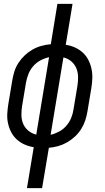

<svg xmlns="http://www.w3.org/2000/svg" viewBox="-20 -755 540 990"><path d="M119 215 154 4Q129 0 106.5 -10Q84 -20 66.5 -36Q49 -52 38 -73Q27 -94 21.5 -118.5Q16 -143 17.5 -168.5Q19 -194 23 -219L43 -339Q47 -363 54 -386Q61 -409 75 -430.5Q89 -452 107.5 -469.5Q126 -487 148 -499.5Q170 -512 194 -518.5Q218 -525 242 -527L276 -735H354L319 -524Q345 -520 367 -510Q389 -500 406.5 -484Q424 -468 435 -447Q446 -426 451.5 -401.5Q457 -377 456 -351.5Q455 -326 451 -301L431 -181Q427 -157 419.5 -134Q412 -111 398.5 -89.5Q385 -68 366 -50.5Q347 -33 325 -20.5Q303 -8 279.5 -1.5Q256 5 232 7L197 215ZM167 -61 233 -460Q210 -455 188.5 -443.5Q167 -432 151 -413.5Q135 -395 126.5 -373Q118 -351 114 -329L94 -209Q90 -185 90.5 -160.5Q91 -136 100 -115.5Q109 -95 127 -80.5Q145 -66 167 -61ZM241 -60Q263 -65 284.5 -76.5Q306 -88 322 -106.5Q338 -125 347 -147Q356 -169 359 -191L379 -311Q383 -335 382.5 -359.5Q382 -384 373 -404.5Q364 -425 346.5 -439.5Q329 -454 307 -459Z"/></svg>

Font: Iosevka
Style: Italic
Weight: 400
Italic angle: -9°
Monospace: yes
Designer: Belleve Invis
Foundry: Belleve Invis
Version: Version 32.5.0; ttfautohint (v1.8.4)